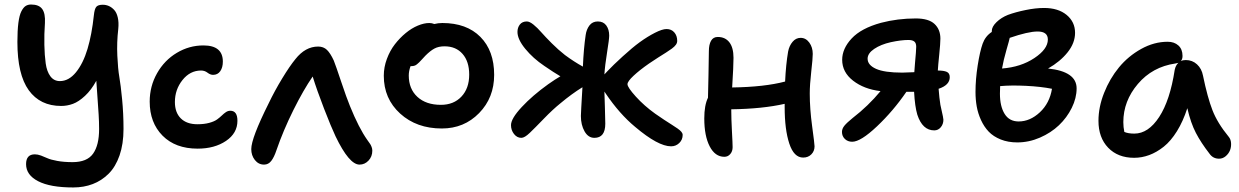

<svg xmlns="http://www.w3.org/2000/svg" viewBox="-20 -636 5427 841"><path d="M300.8 185.1Q199.7 185.1 147 157.7Q94.2 130.4 94.2 83Q94.2 40 132.8 40Q145 40 159.7 45.4Q174.3 50.8 188 57.1Q201.7 63.5 230.7 68.8Q259.8 74.2 297.9 74.2Q361.3 74.2 387.7 37.1Q414.1 0 414.1 -70.8Q414.1 -102.1 412.1 -134Q410.2 -166 407 -208.5Q403.8 -251 401.9 -282.2Q379.9 -241.7 352.3 -216.1Q324.7 -190.4 299.6 -181.2Q274.4 -171.9 248 -171.9Q155.8 -171.9 106 -240.7Q56.2 -309.6 56.2 -452.1Q56.2 -502.4 60.5 -535.9Q64.9 -569.3 73.5 -586.2Q82 -603 92 -609.6Q102.1 -616.2 116.2 -616.2Q150.4 -616.2 164.8 -596.7Q179.2 -577.1 176.8 -535.2Q173.3 -485.4 174.3 -439.5Q175.3 -393.6 180.2 -358.2Q185.1 -322.8 200.7 -301.8Q216.3 -280.8 242.2 -280.8Q281.2 -280.8 312.7 -319.3Q344.2 -357.9 363.3 -421.6Q382.3 -485.4 391.1 -568.8Q394 -597.2 401.9 -606.2Q409.7 -615.2 430.2 -615.2Q443.8 -615.2 456.3 -609.9Q468.8 -604.5 479.7 -593Q490.7 -581.5 495.8 -559.8Q501 -538.1 498 -508.8Q491.2 -450.2 493.9 -392.1Q496.6 -334 502.7 -298.8Q508.8 -263.7 514.9 -200.9Q521 -138.2 521 -70.8Q521 -5.4 503.7 44.7Q486.3 94.7 455.8 125Q425.3 155.3 386.2 170.2Q347.2 185.1 300.8 185.1Z M845.7 15.1Q748.5 15.1 692.1 -41.7Q635.7 -98.6 635.7 -190.9Q635.7 -258.3 668 -315.2Q700.2 -372.1 754.4 -404.5Q808.6 -437 871.1 -437Q956.1 -437 956.1 -366.2Q956.1 -340.3 944.8 -324.2Q933.6 -308.1 913.1 -308.1Q901.4 -308.1 888.9 -317.6Q876.5 -327.1 860.8 -327.1Q812.5 -327.1 779.3 -285.4Q746.1 -243.7 746.1 -189Q746.1 -143.1 772 -117.4Q797.9 -91.8 844.7 -91.8Q874.5 -91.8 896.7 -97.9Q918.9 -104 930.9 -112.8Q942.9 -121.6 951.7 -130.1Q960.4 -138.7 969.5 -144.8Q978.5 -150.9 988.8 -150.9Q1020 -150.9 1020 -106.9Q1020 -52.7 970 -18.8Q919.9 15.1 845.7 15.1Z M1136.7 85Q1112.3 85 1096.4 64.9Q1080.6 44.9 1080.6 17.1Q1080.6 -30.8 1156.7 -183.1Q1183.1 -238.3 1216.1 -292.5Q1249 -346.7 1273.9 -377Q1317.4 -432.1 1373.5 -432.1Q1397 -432.1 1412.1 -417.5Q1427.2 -402.8 1441.9 -371.1Q1451.2 -347.7 1474.6 -277.6Q1498 -207.5 1512.7 -171.9Q1551.8 -75.2 1588.9 -22.9Q1598.6 -9.3 1601.6 -4.9Q1604.5 -0.5 1607.7 7.6Q1610.8 15.6 1610.8 23.9Q1610.8 49.8 1594.2 67.4Q1577.6 85 1554.7 85Q1509.3 85 1449.7 -39.1Q1430.7 -79.1 1399.2 -160.6Q1367.7 -242.2 1349.6 -300.8Q1309.6 -243.2 1265.1 -153.8Q1220.7 -64.5 1190.9 22Q1180.7 52.7 1168.2 68.8Q1155.8 85 1136.7 85Z M1915.5 -73.2Q1804.7 -73.2 1732.9 -138.4Q1661.1 -203.6 1661.1 -304.2Q1661.1 -341.8 1674.6 -377.9Q1688 -414.1 1709.5 -441.9Q1731 -469.7 1757.1 -491.2Q1783.2 -512.7 1810.3 -523.9Q1837.4 -535.2 1860.4 -535.2Q1872.1 -535.2 1882.3 -530.8Q1899.4 -535.2 1917.5 -535.2Q2023.9 -535.2 2084.2 -474.4Q2144.5 -413.6 2144.5 -308.1Q2144.5 -208 2078.6 -140.6Q2012.7 -73.2 1915.5 -73.2ZM1770.5 -305.2Q1770.5 -246.6 1808.3 -211.7Q1846.2 -176.8 1911.1 -176.8Q1967.3 -176.8 2001.2 -212.9Q2035.2 -249 2035.2 -309.1Q2035.2 -366.7 2006.1 -399.9Q1977.1 -433.1 1927.2 -433.1Q1900.9 -433.1 1882.8 -423.3Q1864.7 -413.6 1843.3 -392.1Q1837.4 -385.7 1828.6 -376.2Q1819.8 -366.7 1815.9 -362.8Q1812 -358.9 1805.9 -354Q1799.8 -349.1 1793.7 -347.7Q1787.6 -346.2 1779.3 -346.2H1778.3Q1770.5 -325.2 1770.5 -305.2Z M2263.7 -32.2Q2244.6 -32.2 2231.4 -49.1Q2218.3 -65.9 2218.3 -87.9Q2218.3 -116.7 2265.4 -167.2Q2312.5 -217.8 2381.3 -267.1Q2411.1 -288.1 2434.6 -301.8Q2406.2 -318.4 2364.3 -347.2Q2314.9 -380.4 2280.8 -422.1Q2246.6 -463.9 2246.6 -496.1Q2246.6 -515.1 2257.1 -528.6Q2267.6 -542 2287.6 -542Q2299.8 -542 2316.9 -528.1Q2334 -514.2 2350.8 -494.9Q2367.7 -475.6 2396.7 -446.5Q2425.8 -417.5 2454.6 -395Q2494.1 -365.7 2533.2 -344.2Q2536.6 -423.8 2545.4 -482.9Q2548.8 -507.3 2562 -524.7Q2575.2 -542 2598.6 -542Q2623 -542 2635.7 -524.4Q2648.4 -506.8 2648.4 -480Q2648.4 -464.4 2639.2 -407.2Q2629.9 -350.1 2627.4 -310.1Q2631.3 -314.9 2641.6 -325.2Q2665 -350.1 2707.5 -388.9Q2750 -427.7 2782.2 -451.2Q2815.9 -475.6 2848.4 -492.2Q2880.9 -508.8 2899.4 -508.8Q2920.9 -508.8 2933.6 -494.1Q2946.3 -479.5 2946.3 -457Q2946.3 -448.2 2940.7 -440.2Q2935.1 -432.1 2922.9 -423.1Q2910.6 -414.1 2897.7 -406Q2884.8 -397.9 2862.8 -384Q2840.8 -370.1 2823.2 -357.9Q2781.7 -329.1 2755.1 -304.2Q2728.5 -279.3 2728.5 -267.1Q2728.5 -253.4 2765.1 -212.9Q2801.8 -172.4 2849.6 -138.2Q2868.2 -125 2889.4 -111.1Q2910.6 -97.2 2923.6 -89.1Q2936.5 -81.1 2948 -73Q2959.5 -64.9 2964.8 -58.3Q2970.2 -51.8 2970.2 -44.9Q2970.2 -23.9 2955.3 -9.5Q2940.4 4.9 2919.4 4.9Q2862.8 4.9 2762.2 -80.1Q2693.8 -136.7 2633.3 -226.1L2627.4 -234.9Q2627.9 -218.8 2629.6 -164.8Q2631.3 -110.8 2631.3 -94.2Q2631.3 -32.2 2583.5 -32.2Q2556.6 -32.2 2540.5 -60.5Q2524.4 -88.9 2524.4 -127.9Q2524.4 -140.1 2531.2 -253.9Q2483.9 -224.6 2435.5 -184.1Q2400.9 -156.2 2362.1 -116Q2323.2 -75.7 2300.5 -54Q2277.8 -32.2 2263.7 -32.2Z M3152.8 50.8Q3112.3 50.8 3088.6 5.1Q3064.9 -40.5 3064.9 -117.2Q3064.9 -174.8 3081.1 -208Q3081.5 -234.4 3083.3 -306.6Q3085 -378.9 3085 -412.1Q3085 -440.4 3094.5 -457.3Q3104 -474.1 3124 -474.1Q3156.7 -474.1 3174.8 -450.7Q3192.9 -427.2 3192.9 -382.8Q3192.9 -346.7 3187 -252.9Q3328.1 -254.9 3418.9 -278.8Q3422.4 -353.5 3432.1 -410.2Q3437 -435.5 3451.7 -452.9Q3466.3 -470.2 3486.8 -470.2Q3509.8 -470.2 3524.9 -449.5Q3540 -428.7 3540 -399.9Q3540 -379.4 3533.4 -322Q3526.9 -264.6 3526.9 -226.1Q3526.9 -159.7 3537.4 -82.5Q3547.9 -5.4 3547.9 4.9Q3547.9 25.9 3533.9 40Q3520 54.2 3498 54.2Q3457.5 54.2 3437.3 -7.1Q3417 -68.4 3417 -167V-181.2Q3320.8 -159.2 3183.1 -157.2V-153.8Q3183.1 -116.7 3186 -61.8Q3189 -6.8 3189 8.8Q3189 26.9 3178.7 38.8Q3168.5 50.8 3152.8 50.8Z M3712.9 -15.1Q3693.4 -15.1 3680.7 -27.3Q3668 -39.6 3668 -58.1Q3668 -72.3 3678.7 -85.4Q3689.5 -98.6 3714.8 -119.1Q3783.2 -171.9 3836.9 -236.8Q3764.2 -245.6 3716.6 -282.7Q3668.9 -319.8 3668.9 -374Q3668.9 -422.9 3710.4 -467.5Q3752 -512.2 3838.9 -536.1Q3912.1 -555.2 3991.2 -555.2Q4047.9 -555.2 4073.5 -531Q4099.1 -506.8 4099.1 -466.8Q4099.1 -446.3 4094 -396.7Q4088.9 -347.2 4087.9 -327.1Q4113.8 -327.1 4127 -321.3Q4140.1 -315.4 4140.1 -297.9Q4140.1 -263.2 4091.3 -247.1Q4094.2 -207 4099.1 -176.8Q4101.1 -167.5 4104.5 -152.1Q4107.9 -136.7 4110.1 -126.5Q4112.3 -116.2 4112.3 -111.8Q4112.3 -92.3 4100.8 -78.6Q4089.4 -64.9 4072.3 -64.9Q4020.5 -64.9 3998 -133.8Q3987.3 -169.9 3983.9 -233.9H3950.2Q3892.6 -149.9 3821.3 -82.5Q3750 -15.1 3712.9 -15.1ZM3780.3 -378.9Q3780.3 -351.1 3817.1 -334.5Q3854 -317.9 3932.1 -317.9Q3948.7 -317.9 3984.9 -319.8Q3985.8 -335.4 3988 -360.6Q3990.2 -385.7 3991.7 -403.6Q3993.2 -421.4 3993.2 -431.2Q3993.2 -447.3 3984.9 -454.1Q3976.6 -460.9 3959 -460.9Q3926.8 -460.9 3881.8 -451.2Q3838.4 -441.4 3809.3 -421.9Q3780.3 -402.3 3780.3 -378.9Z M4436 -12.2Q4395.5 -12.2 4363.3 -25.1Q4331.1 -38.1 4310.8 -59.3Q4290.5 -80.6 4277.1 -109.9Q4263.7 -139.2 4258.3 -169.4Q4252.9 -199.7 4252.9 -232.9Q4252.9 -288.6 4262.5 -349.4Q4272 -410.2 4284.2 -444.8Q4295.9 -477.5 4324.2 -496.1V-500Q4324.2 -519 4345 -539.1Q4365.7 -559.1 4395 -570.8Q4428.2 -583 4472.2 -592Q4516.1 -601.1 4553.2 -601.1Q4615.2 -601.1 4652.1 -570.6Q4689 -540 4689 -492.2Q4689 -447.8 4656.5 -407Q4624 -366.2 4570.8 -335.9Q4695.8 -322.8 4695.8 -249Q4695.8 -206.5 4674.6 -163.6Q4653.3 -120.6 4618.4 -87.4Q4583.5 -54.2 4535.2 -33.2Q4486.8 -12.2 4436 -12.2ZM4524.9 -498Q4483.4 -498 4402.8 -470.2Q4401.4 -461.9 4388.4 -417.2Q4375.5 -372.6 4369.1 -335.9Q4451.7 -342.3 4510.7 -381.6Q4569.8 -420.9 4569.8 -462.9Q4569.8 -498 4524.9 -498ZM4359.9 -226.1Q4359.9 -170.4 4380.4 -137.2Q4400.9 -104 4441.9 -104Q4491.7 -104 4534.7 -144Q4577.6 -184.1 4587.9 -247.1Q4539.1 -256.8 4474.4 -260Q4409.7 -263.2 4360.8 -258.8Q4359.9 -249 4359.9 -226.1Z M4947.8 55.2Q4876.5 55.2 4834 11Q4791.5 -33.2 4791.5 -106.9Q4791.5 -167 4816.2 -229.2Q4840.8 -291.5 4881.3 -340.8Q4921.9 -390.1 4978.5 -421.6Q5035.2 -453.1 5094.7 -453.1Q5123.5 -453.1 5141.6 -436.8Q5159.7 -420.4 5159.7 -391.1Q5159.7 -376 5151.9 -368.2Q5160.6 -373 5173.8 -373Q5202.6 -373 5223.1 -354.2Q5243.7 -335.4 5249.5 -304.2Q5269 -209.5 5290.8 -153.3Q5312.5 -97.2 5361.8 -37.1Q5371.1 -26.4 5372.3 -9.5Q5373.5 7.3 5367.7 22.2Q5361.8 37.1 5348.9 48.1Q5335.9 59.1 5319.8 59.1Q5293 59.1 5277.8 37.1Q5240.7 -10.7 5218.3 -53.7Q5195.8 -96.7 5180.7 -162.1Q5162.1 -104.5 5135.3 -61.3Q5108.4 -18.1 5077.4 6.6Q5046.4 31.2 5013.9 43.2Q4981.4 55.2 4947.8 55.2ZM4900.4 -101.1Q4900.4 -79.1 4904.8 -58.1Q4921.4 -50.8 4948.7 -50.8Q5009.8 -50.8 5057.4 -123.5Q5105 -196.3 5125.5 -330.1Q5129.9 -350.6 5141.6 -360.8Q5129.9 -357.9 5128.4 -357.9Q5027.8 -343.3 4964.1 -268.3Q4900.4 -193.4 4900.4 -101.1Z"/></svg>

Font: Shantell Sans Irregular Bouncy
Style: Regular
Weight: 500
Designer: Stephen Nixon, Anya Danilova, Shantell Martin
Foundry: Arrow Type
Version: Version 1.006;[9816181b4]